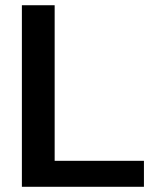

<svg xmlns="http://www.w3.org/2000/svg" viewBox="-20 -717 580 737"><path d="M532.5 -99.7H189.8V-696.9H64V0H532.5Z"/></svg>

Font: Diatome Semibold
Style: Regular
Weight: 600
Designer: 15.100.17
Foundry: 15.100.17
Version: Version 1.005;Fontself Maker 3.5.8